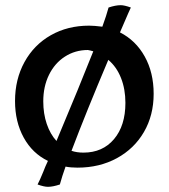

<svg xmlns="http://www.w3.org/2000/svg" viewBox="-20 -634 651 741"><path d="M573 -272Q573 -189 535.5 -124.5Q498 -60 431 -23.5Q364 13 279 13Q253 13 233 9Q220 45 211 78Q184 87 165 87Q150 87 125 78Q134 61 147 29Q154 10 165 -13Q105 -42 71.5 -103Q38 -164 38 -244Q38 -328 74.5 -394.5Q111 -461 176 -498Q241 -535 324 -535Q343 -535 375 -531Q391 -575 399 -605Q426 -614 446 -614Q460 -614 485 -605L475 -583L443 -509Q504 -478 538.5 -416Q573 -354 573 -272ZM198 -90Q290 -309 340 -436Q326 -440 319 -441Q270 -441 230.5 -415.5Q191 -390 169 -345Q147 -300 147 -243Q147 -195 160.5 -155.5Q174 -116 198 -90ZM464 -237Q464 -290 447 -333Q430 -376 398 -403Q312 -200 256 -52Q276 -45 302 -45Q376 -45 420 -97Q464 -149 464 -237Z"/></svg>

Font: Mirza Medium
Style: Regular
Weight: 500
Designer: Arabic design by Kourosh Beigpour, Latin design by Eduardo Tunni, engineering by Lasse Fister
Version: Version 1.0010g